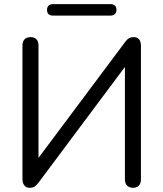

<svg xmlns="http://www.w3.org/2000/svg" viewBox="-20 -889 780 916"><path d="M122 6.9Q113.8 6.9 107.2 4.3Q100.7 1.6 96.3 -4Q92 -9.6 89.5 -17.3Q87.1 -25.1 87.1 -35.8V-671.6Q87.1 -691.1 97.3 -701.5Q107.5 -711.9 125.9 -711.9Q144.3 -711.9 154 -701.5Q163.7 -691.1 163.7 -671.6V-106.4H141.7L575.8 -687.1Q585.5 -700.8 595 -706.4Q604.5 -711.9 619 -711.9Q629.7 -711.9 637 -707.3Q644.2 -702.7 648.3 -693.7Q652.4 -684.7 652.4 -672V-33.9Q652.4 -14.5 642.7 -3.8Q633 6.9 614.7 6.9Q596.3 6.9 586.1 -3.8Q575.9 -14.5 575.9 -33.9V-599.1H597.9L164.3 -18.3Q154.1 -5.2 145.8 0.9Q137.6 6.9 122 6.9ZM233.9 -814.5Q204.4 -814.5 204.4 -841.9Q204.4 -855.2 212 -862.3Q219.7 -869.4 233.9 -869.4H506.1Q535.6 -869.4 535.6 -841.9Q535.6 -829.2 528 -821.8Q520.3 -814.5 506.1 -814.5Z"/></svg>

Font: Nunito ExtraLight
Style: Regular
Weight: 200
Designer: Vernon Adams
Foundry: Vernon Adams
Version: Version 3.602